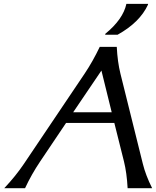

<svg xmlns="http://www.w3.org/2000/svg" viewBox="-20 -982 816 1002"><path d="M752.9 -961.9 752 -957Q709.5 -865.2 593.8 -800.8H528.8L529.8 -805.7Q622.6 -881.8 639.6 -961.9ZM2.4 0Q62.5 -64 104.5 -126.5L421.9 -598.1Q464.4 -661.6 500.5 -737.3H589.4Q593.3 -659.2 608.4 -598.1L725.6 -126.5Q740.2 -67.4 773.9 0H646Q641.6 -80.6 627 -139.2L576.7 -340.3H324.7L189.5 -139.2Q144.5 -72.3 110.8 0ZM509.3 -613.8 361.8 -396H563Z"/></svg>

Font: Classica
Style: Book Oblique
Weight: 400
Italic angle: -12°
Designer: Wojciech Kalinowski "wmk69" (wmk69@o2.pl)
Foundry: Wojciech Kalinowski "wmk69" (wmk69@o2.pl)
Version: Version 2.1.1; 2021-05-14